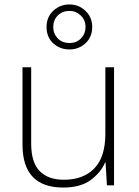

<svg xmlns="http://www.w3.org/2000/svg" viewBox="-20 -832 622 862"><path d="M492 -530V0H460L454 -103H452Q433 -58 387.5 -24Q342 10 264 10Q81 10 81 -183V-530H120V-187Q120 -103 158 -64Q196 -25 267 -25Q354 -25 403.5 -76Q453 -127 453 -232V-530ZM292 -610Q249 -610 219 -637.5Q189 -665 189 -711Q189 -755 219 -783.5Q249 -812 292 -812Q334 -812 364 -783Q394 -754 394 -711Q394 -666 364 -638Q334 -610 292 -610ZM292 -639Q324 -639 344 -660Q364 -681 364 -711Q364 -742 342.5 -762.5Q321 -783 292 -783Q260 -783 239.5 -762.5Q219 -742 219 -711Q219 -681 239 -660Q259 -639 292 -639Z"/></svg>

Font: Noto Sans Devanagari ExtraLight
Style: Regular
Weight: 200
Designer: Jelle Bosma - Monotype Design Team
Foundry: Monotype Imaging Inc.
Version: Version 2.004; ttfautohint (v1.8.4.7-5d5b)